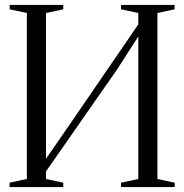

<svg xmlns="http://www.w3.org/2000/svg" viewBox="-20 -763 752 783"><path d="M19 0V-18L89.5 -33V-710L19.5 -725V-743H238V-725L167.5 -710V-115.5L268.5 -261.5L544 -663.5V-710L473.5 -725V-743H692V-725L622 -710V-33L692.5 -18V0H473.5V-18L544 -33V-614.5L458 -480.5L167.5 -64V-33L238 -18V0Z"/></svg>

Font: Merriweather 144pt Light
Style: Regular
Weight: 300
Version: Version 2.100